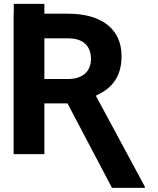

<svg xmlns="http://www.w3.org/2000/svg" viewBox="-20 -781 802 973"><path d="M49 0V-711.6H49.7V-761.4H204.9V-711.6H324.6Q387.4 -711.6 437.7 -697.6Q487.9 -683.6 523.1 -656.4Q558.2 -629.3 577.1 -589.1Q595.9 -549 595.9 -496.4Q595.9 -456.7 586.8 -425.2Q577.8 -393.8 560.7 -369.7Q543.7 -345.5 519.5 -327.4Q495.4 -309.3 465.6 -296.2L713.8 164.4V171.2H547.6L322.1 -257.1H204.9V0ZM204.9 -586.6V-380.7H324.6Q353.3 -380.7 375 -388Q396.7 -395.2 411.4 -408.6Q426.1 -421.9 433.6 -440.7Q441.1 -459.5 441.1 -482.6Q441.1 -530.9 412.1 -558.8Q383.2 -586.6 324.6 -586.6Z"/></svg>

Font: Cannonade
Style: Bold
Weight: 700
Designer: Rasmus Andersson
Foundry: rsms
Version: Version 3.012;git-f93a4a705